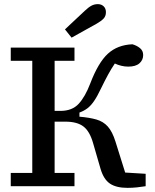

<svg xmlns="http://www.w3.org/2000/svg" viewBox="-20 -900 748 928"><path d="M466 -84 430 -208Q414 -265 383.5 -288.5Q353 -312 296 -312H244V-64H340V0H32V-64H136V-606H32V-670H340V-606H244V-364H272Q329 -364 360.5 -398.5Q392 -433 416 -496Q455 -598 501.5 -640.5Q548 -683 620 -686Q641 -680 656.5 -667.5Q672 -655 672 -634Q672 -610 654 -594Q636 -578 600 -578Q583 -578 566.5 -582Q550 -586 535 -593Q518 -568 502.5 -539.5Q487 -511 468 -472Q450 -434 434.5 -411.5Q419 -389 402.5 -376.5Q386 -364 364 -356V-336Q412 -332 445.5 -322.5Q479 -313 501 -288.5Q523 -264 538 -216L585 -66L684 -60V0Q666 3 643 5.5Q620 8 596 8Q542 8 511.5 -12.5Q481 -33 466 -84ZM294 -758 390 -848Q408 -865 422 -872.5Q436 -880 453 -880Q470 -880 481 -869.5Q492 -859 492 -841Q492 -822 480.5 -810Q469 -798 448 -786Q417 -769 387 -752Q357 -735 326 -718Z"/></svg>

Font: Source Serif 4 Caption
Style: Regular
Weight: 400
Designer: Frank Grießhammer
Foundry: Adobe Systems Incorporated
Version: Version 4.004;hotconv 1.0.117;makeotfexe 2.5.65602